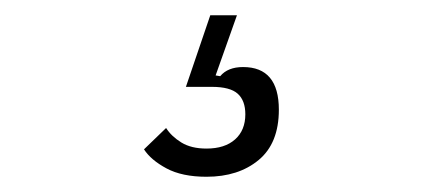

<svg xmlns="http://www.w3.org/2000/svg" viewBox="-20 -27 580 252"><path d="M251 205Q219 205 198.5 194Q178 183 169 169L198 141Q205 152 218 160Q231 168 251 168Q275 168 288.5 156Q302 144 302 123Q302 105 292 96Q282 87 258 87H224L256 -7H291L263 72L269 73Q279 61 299 61Q346 61 346 117Q346 161 319.5 183Q293 205 251 205Z"/></svg>

Font: IBM Plex Sans Condensed Light
Style: Italic
Weight: 300
Width: 3
Italic angle: -11°
Designer: Mike Abbink, Paul van der Laan, Pieter van Rosmalen
Foundry: Bold Monday
Version: Version 1.3